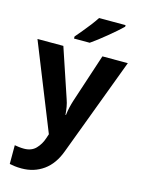

<svg xmlns="http://www.w3.org/2000/svg" viewBox="-145 -847 859 1168"><g transform="rotate(15 284.5 -263.0)"><path d="M0 -546H163L266 -239Q274 -217 278 -193.5Q282 -170 284 -144H287Q290 -170 295.5 -193.5Q301 -217 308 -239L409 -546H569L338 70Q307 155 247.5 197.5Q188 240 110 240Q85 240 66.5 237.5Q48 235 34 232V114Q45 116 60.5 118Q76 120 93 120Q140 120 167.5 91.5Q195 63 208 23L217 -4ZM496 -756Q482 -742 459 -722Q436 -702 409.5 -680Q383 -658 357.5 -638.5Q332 -619 313 -606H214V-619Q230 -638 251.5 -663.5Q273 -689 294 -716.5Q315 -744 329 -766H496Z"/></g></svg>

Font: Noto Sans Balinese
Style: Bold
Weight: 700
Designer: Aditya Bayu, David Williams
Foundry: David Williams
Version: Version 2.005; ttfautohint (v1.8.4.7-5d5b)